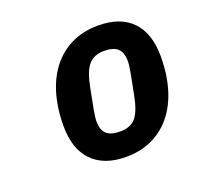

<svg xmlns="http://www.w3.org/2000/svg" viewBox="-78 -788 566 548"><g transform="rotate(-20 204.5 -514.0)"><path d="M219 -324Q152 -324 116 -361Q80 -398 80 -468Q80 -485 81.5 -503Q83 -521 86 -536Q96 -589 121 -626.5Q146 -664 184 -684Q222 -704 270 -704Q338 -704 373.5 -667Q409 -630 409 -560Q409 -543 407.5 -525Q406 -507 403 -492Q393 -439 368 -401.5Q343 -364 305 -344Q267 -324 219 -324ZM227 -398Q259 -398 275 -417Q291 -436 300 -484L312 -546Q314 -558 315 -565.5Q316 -573 316 -580Q316 -606 303 -618Q290 -630 262 -630Q231 -630 214.5 -611Q198 -592 189 -544L177 -482Q175 -470 174 -462.5Q173 -455 173 -448Q173 -422 186 -410Q199 -398 227 -398Z"/></g></svg>

Font: IBM Plex Sans Condensed
Style: Bold Italic
Weight: 700
Width: 3
Italic angle: -11.31°
Designer: Mike Abbink, Paul van der Laan, Pieter van Rosmalen
Foundry: Bold Monday
Version: Version 3.201